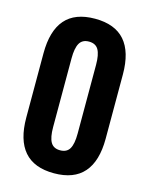

<svg xmlns="http://www.w3.org/2000/svg" viewBox="-103 -715 614 791"><g transform="rotate(15 204.0 -319.5)"><path d="M204 10Q119 10 77 -38.5Q35 -87 35 -182.5V-456.5Q35 -552.5 77 -600.8Q119 -649 204 -649Q289 -649 331.2 -600.8Q373.5 -552.5 373.5 -456.5V-182.5Q373.5 -87 331.2 -38.5Q289 10 204 10ZM204 -88Q232.5 -88 244.5 -108.5Q256.5 -129 256.5 -173V-466.5Q256.5 -510 244.5 -530.8Q232.5 -551.5 204 -551.5Q176 -551.5 164 -530.8Q152 -510 152 -466.5V-173Q152 -129 164 -108.5Q176 -88 204 -88Z"/></g></svg>

Font: Anek Tamil Condensed SemiBold
Style: Regular
Weight: 600
Width: 3
Designer: Aadarsh Rajan (Tamil), Yesha Goshar (Latin)
Foundry: Ek Type
Version: Version 1.003